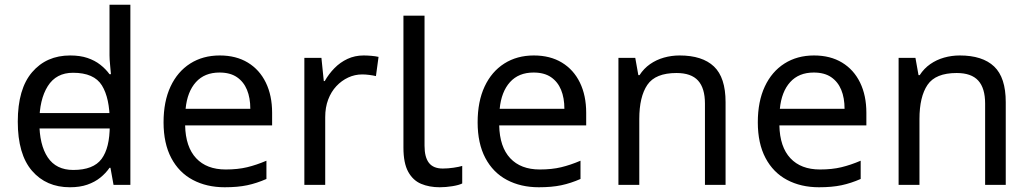

<svg xmlns="http://www.w3.org/2000/svg" viewBox="-20 -780 4344 810"><path d="M104 -238V-303H480V-238ZM275 10Q175 10 115 -59.5Q55 -129 55 -267Q55 -405 115.5 -475.5Q176 -546 276 -546Q318 -546 349 -535.5Q380 -525 403 -507Q426 -489 442 -467H448Q447 -480 444.5 -505.5Q442 -531 442 -546V-760H530V0H459L446 -72H442Q426 -49 403 -30.5Q380 -12 348.5 -1Q317 10 275 10ZM289 -63Q374 -63 408.5 -109.5Q443 -156 443 -250V-266Q443 -366 410 -419.5Q377 -473 288 -473Q217 -473 181.5 -416.5Q146 -360 146 -265Q146 -169 181.5 -116Q217 -63 289 -63Z M907 -546Q976 -546 1025.5 -516Q1075 -486 1101.5 -431.5Q1128 -377 1128 -304V-251H761Q763 -160 807.5 -112.5Q852 -65 932 -65Q983 -65 1022.5 -74.5Q1062 -84 1104 -102V-25Q1063 -7 1023 1.5Q983 10 928 10Q852 10 793.5 -21Q735 -52 702.5 -113.5Q670 -175 670 -264Q670 -352 699.5 -415Q729 -478 782.5 -512Q836 -546 907 -546ZM906 -474Q843 -474 806.5 -433.5Q770 -393 763 -321H1036Q1036 -367 1022 -401Q1008 -435 979.5 -454.5Q951 -474 906 -474Z M1514 -546Q1529 -546 1546.5 -544.5Q1564 -543 1577 -540L1566 -459Q1553 -462 1537.5 -464Q1522 -466 1508 -466Q1477 -466 1449 -453Q1421 -440 1399 -416.5Q1377 -393 1364.5 -360Q1352 -327 1352 -286V0H1264V-536H1336L1346 -438H1350Q1367 -468 1391 -492.5Q1415 -517 1446 -531.5Q1477 -546 1514 -546Z M1835 10Q1791 10 1756.5 -4.5Q1722 -19 1702 -55.5Q1682 -92 1682 -157V-714H1771V-165Q1771 -117 1789.5 -93Q1808 -69 1848 -69Q1870 -69 1893.5 -72.5Q1917 -76 1930 -80V-6Q1916 1 1888.5 5.5Q1861 10 1835 10Z M2232 -546Q2301 -546 2350.5 -516Q2400 -486 2426.5 -431.5Q2453 -377 2453 -304V-251H2086Q2088 -160 2132.5 -112.5Q2177 -65 2257 -65Q2308 -65 2347.5 -74.5Q2387 -84 2429 -102V-25Q2388 -7 2348 1.5Q2308 10 2253 10Q2177 10 2118.5 -21Q2060 -52 2027.5 -113.5Q1995 -175 1995 -264Q1995 -352 2024.5 -415Q2054 -478 2107.5 -512Q2161 -546 2232 -546ZM2231 -474Q2168 -474 2131.5 -433.5Q2095 -393 2088 -321H2361Q2361 -367 2347 -401Q2333 -435 2304.5 -454.5Q2276 -474 2231 -474Z M2847 -546Q2943 -546 2992 -499.5Q3041 -453 3041 -349V0H2954V-343Q2954 -408 2925 -440Q2896 -472 2834 -472Q2745 -472 2711 -422Q2677 -372 2677 -278V0H2589V-536H2660L2673 -463H2678Q2696 -491 2722.5 -509.5Q2749 -528 2781 -537Q2813 -546 2847 -546Z M3414 -546Q3483 -546 3532.5 -516Q3582 -486 3608.5 -431.5Q3635 -377 3635 -304V-251H3268Q3270 -160 3314.5 -112.5Q3359 -65 3439 -65Q3490 -65 3529.5 -74.5Q3569 -84 3611 -102V-25Q3570 -7 3530 1.5Q3490 10 3435 10Q3359 10 3300.5 -21Q3242 -52 3209.5 -113.5Q3177 -175 3177 -264Q3177 -352 3206.5 -415Q3236 -478 3289.5 -512Q3343 -546 3414 -546ZM3413 -474Q3350 -474 3313.5 -433.5Q3277 -393 3270 -321H3543Q3543 -367 3529 -401Q3515 -435 3486.5 -454.5Q3458 -474 3413 -474Z M4029 -546Q4125 -546 4174 -499.5Q4223 -453 4223 -349V0H4136V-343Q4136 -408 4107 -440Q4078 -472 4016 -472Q3927 -472 3893 -422Q3859 -372 3859 -278V0H3771V-536H3842L3855 -463H3860Q3878 -491 3904.5 -509.5Q3931 -528 3963 -537Q3995 -546 4029 -546Z"/></svg>

Font: utamil25
Style: Book
Weight: 400
Designer: Jelle Bosma - Monotype Design Team
Foundry: Monotype Imaging Inc.
Version: Version 2.003